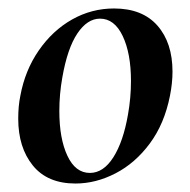

<svg xmlns="http://www.w3.org/2000/svg" viewBox="-20 -419 448 453"><path d="M23 -139Q23 -169 28 -193Q39 -253 71.5 -300Q104 -347 150 -373Q196 -399 249 -399Q316 -399 351.5 -358.5Q387 -318 387 -250Q387 -223 381 -193Q368 -127 333.5 -80.5Q299 -34 252.5 -10Q206 14 158 14Q92 14 57.5 -28.5Q23 -71 23 -139ZM282 -149Q289 -188 289 -228Q289 -293 269.5 -334Q250 -375 216 -375Q186 -375 162.5 -340Q139 -305 127 -236Q120 -197 120 -157Q120 -92 139 -51.5Q158 -11 192 -11Q224 -11 247.5 -48Q271 -85 282 -149Z"/></svg>

Font: Cormorant Garamond
Style: Bold Italic
Weight: 700
Italic angle: -10°
Designer: Christian Thalmann (Catharsis Fonts)
Foundry: Catharsis Fonts
Version: Version 4.000